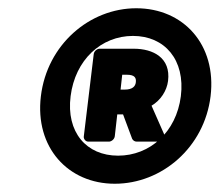

<svg xmlns="http://www.w3.org/2000/svg" viewBox="-20 -747 532 465"><path d="M258 -302C372 -302 475 -390 490 -514C505 -639 424 -727 310 -727C197 -727 94 -639 79 -514C64 -390 145 -302 258 -302ZM266 -370C189 -370 140 -427 151 -514C162 -602 225 -660 302 -660C379 -660 429 -602 418 -514C407 -427 343 -370 266 -370ZM183 -417C182 -412 186 -404 194 -404H244C249 -404 257 -409 258 -417L264 -470H278L300 -411C302 -407 306 -404 311 -404H364C387 -404 377 -423 377 -423L347 -491C369 -504 384 -527 387 -551C394 -607 351 -629 304 -629H221C216 -629 208 -624 207 -616ZM272 -530 276 -566H287C307 -566 310 -558 309 -548C308 -538 301 -530 282 -530Z"/></svg>

Font: Falling Sky
Style: BdObl
Weight: 700
Designer: Paul D. Hunt
Foundry: Adobe Systems Incorporated
Version: Version 1.02